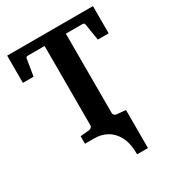

<svg xmlns="http://www.w3.org/2000/svg" viewBox="-206 -792 1020 1118"><g transform="rotate(-30 304.5 -233.0)"><path d="M151.9 0V-50.8L210 -56.2Q219.2 -57.1 226.1 -62.7Q232.9 -68.4 232.9 -78.1V-610.8H121.1Q107.4 -610.8 106 -599.1L87.9 -487.8H16.1V-670.9H592.8V-487.8H520L502 -599.1Q500.5 -610.8 487.8 -610.8H376V-78.1Q376 -68.4 382.6 -62.7Q389.2 -57.1 397.9 -56.2L457 -50.8V0ZM457 205.1H384.3Q384.3 130.4 360.1 85.4Q335.9 40.5 297.9 20.3Q259.8 0 218.3 0L457 -50.8Z"/></g></svg>

Font: Charis
Style: Bold
Weight: 700
Designer: Walt Agee, Miriam Martin, Annie Olsen, Victor Gaultney, Lorna Priest, Alan Ward, Bob Hallissy, Martin Hosken, Sharon Cor
Foundry: SIL Global
Version: Version 7.000